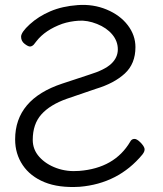

<svg xmlns="http://www.w3.org/2000/svg" viewBox="-20 -733 657 774"><path d="M367 -375 250 -335Q182 -311 147 -272Q112 -233 112 -169Q112 -130 138.5 -100.5Q165 -71 207.5 -55.5Q250 -40 299 -44Q442 -55 505 -162Q510 -172 520.5 -173Q531 -174 545.5 -159.5Q560 -145 562.5 -134.5Q565 -124 554 -110Q457 7 301 20Q217 25 159.5 1.5Q102 -22 71.5 -67.5Q41 -113 41 -171Q41 -333 231 -396L340 -432Q402 -451 428.5 -476Q455 -501 455 -534Q455 -567 432.5 -594Q410 -621 371 -636.5Q332 -652 296.5 -649.5Q261 -647 231 -637Q162 -612 127 -567L116 -553Q109 -546 101.5 -545.5Q94 -545 79.5 -556Q65 -567 65 -585Q65 -603 100 -635Q135 -667 183 -687.5Q231 -708 293.5 -712.5Q356 -717 410 -694.5Q464 -672 495 -631.5Q526 -591 526 -543Q526 -476 483 -436.5Q440 -397 367 -375Z"/></svg>

Font: Fusion Kai T
Style: Regular
Weight: 400
Designer: Fontworks Inc.
Version: Version 24.134;May 13, 2024